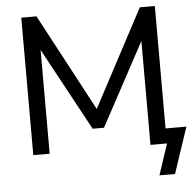

<svg xmlns="http://www.w3.org/2000/svg" viewBox="-58 -763 994 981"><g transform="rotate(-5 439.5 -273.0)"><path d="M720 159 773 0H688V-576L708 -570L459 -108H401L151 -569L171 -575V0H87V-705H165L450 -170H411L695 -705H772V-77H879L800 159Z"/></g></svg>

Font: Nunito Sans 12pt Medium
Style: Regular
Weight: 500
Designer: Vernon Adams
Foundry: Vernon Adams
Version: Version 3.101;gftools[0.9.27]